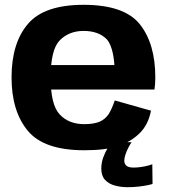

<svg xmlns="http://www.w3.org/2000/svg" viewBox="-20 -619 706 798"><path d="M330.5 5.5V-103Q266 -103 228.5 -143Q190.5 -182.5 190.5 -296.5Q190.5 -413 228.5 -451.5Q267 -490.5 327.5 -490.5Q390 -490.5 424.5 -455Q450 -424.5 455.5 -348.5H175V-247H622Q625.5 -269.5 625.5 -297Q625.5 -437.5 561 -518.5Q496 -599 327.5 -599Q163.5 -599 96 -519.5Q28 -440 28 -297Q28 -157 95.5 -75.5Q162.5 5.5 330.5 5.5ZM330.5 -103V5.5Q419.5 5.5 471.5 -12Q523 -29 560 -65Q596.5 -100.5 607.5 -159L457 -201.5Q446.5 -170 432.5 -146Q417.5 -123 392.5 -112.5Q368 -103 330.5 -103ZM510 159Q534 159 555.8 156.5Q577.5 154 593.2 150.8Q609 147.5 614 145.5L613 63.5Q607.5 66 594.5 69.5Q581.5 73 565.5 75.2Q549.5 77.5 535 77.5Q514.5 77.5 505.5 69.8Q496.5 62 496.5 49Q496.5 38 501.5 23Q506.5 8 514 -6.2Q521.5 -20.5 527 -28H445.5Q438 -19 427.2 -2.2Q416.5 14.5 408.8 36.2Q401 58 401 81.5Q401 112 416.8 128.8Q432.5 145.5 457.5 152.2Q482.5 159 510 159Z"/></svg>

Font: Anybody Thin
Style: Bold
Weight: 700
Version: Version 1.113;gftools[0.9.25]